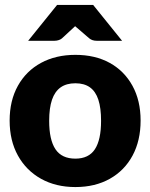

<svg xmlns="http://www.w3.org/2000/svg" viewBox="-20 -749 608 777"><path d="M285 -527Q365 -527 424 -494.5Q483 -462 516 -402Q549 -342 549 -261Q549 -180 516.5 -119.5Q484 -59 424.5 -25.5Q365 8 285 8Q206 8 146 -25.5Q86 -59 52.5 -119.5Q19 -180 19 -261Q19 -342 52.5 -402Q86 -462 146 -494.5Q206 -527 285 -527ZM285 -107Q339 -107 364 -145Q389 -183 389 -260Q389 -312 378 -345.5Q367 -379 344 -395.5Q321 -412 285 -412Q249 -412 225.5 -395.5Q202 -379 190.5 -345.5Q179 -312 179 -260Q179 -183 204.5 -145Q230 -107 285 -107ZM94 -584 211 -729H357L474 -584H371Q353 -584 341 -594L284 -643L231 -594Q227 -590 218.5 -587Q210 -584 201 -584Z"/></svg>

Font: Aleo Black
Style: Regular
Weight: 900
Designer: Alessio Laiso
Foundry: Alessio Laiso
Version: Version 2.001;gftools[0.9.29]